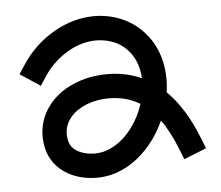

<svg xmlns="http://www.w3.org/2000/svg" viewBox="-42 -524 672 583"><g transform="rotate(-5 294.0 -233.0)"><path d="M555.1 -83.5C530.4 -145.5 500.3 -193.8 464.4 -228.9C475.3 -304 456.8 -380.6 396.4 -431.9C348.4 -472.7 280.1 -487.9 213.7 -472.6C147 -457.4 83.8 -412.8 44.4 -353.2L24 -322.5L85.5 -281.8L105.9 -312.6C134.6 -356 182.2 -389.8 230.2 -400.7C273.4 -410.5 318.8 -401.1 348.8 -375.6C377.8 -351 391.4 -315.9 393.3 -278C366 -290.2 336.4 -297.3 304.2 -299.2C227.4 -302.9 156.4 -277.2 114.6 -228C82.1 -189.8 70.4 -141.5 81.5 -92.1C89.5 -56.8 111.1 -28.5 144.1 -10.1C169.2 4 200 11.1 230.8 11.1C251.2 11.1 271.5 8 290.3 1.6C335 -13.6 375.4 -44.9 407.3 -88.8C419.9 -106.2 430.8 -125.1 439.7 -145C456.9 -121 472.3 -91.6 486.5 -56.1L500.1 -21.9L568.7 -49.2L555 -83.4ZM347.6 -132.2C331.7 -110.3 304.6 -81.3 266.4 -68.3C239 -59 203.5 -61.5 180 -74.6C165.4 -82.7 156.7 -93.8 153.4 -108.4C147.2 -135.5 153.1 -159.6 170.6 -180.3C195 -209 238.9 -226 287.1 -226C291.3 -226 295.4 -226 299.6 -225.6C330.5 -223.8 357.8 -215.6 382.1 -200.6C374.2 -176.1 362.4 -152.5 347.6 -132.2Z"/></g></svg>

Font: Diatome Awesome Regular
Style: Regular
Weight: 400
Designer: 15.100.17
Foundry: 15.100.17
Version: Version 1.008;Fontself Maker 3.5.8